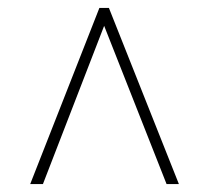

<svg xmlns="http://www.w3.org/2000/svg" viewBox="-20 -734 505 483"><path d="M56 -271 230 -714H254L430 -271H399L242 -669L88 -271Z"/></svg>

Font: Noto Serif Tamil Condensed Thin
Style: Italic
Weight: 100
Width: 3
Italic angle: -12°
Designer: Indian Type Foundry, Tom Grace, and the Monotype Design Team
Foundry: Monotype Imaging Inc.
Version: Version 2.003; ttfautohint (v1.8.4.7-5d5b)